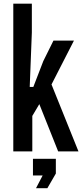

<svg xmlns="http://www.w3.org/2000/svg" viewBox="-20 -820 445 1040"><path d="M52 0V-800H152.5V-643.5L141 -349H160.5L214.5 -489L269.5 -600H380.5L259 -362.5L405 0H295L193 -256L155 -192V0ZM175 199.5 211 130.5H158.5V40H282.5V120L236.5 199.5Z"/></svg>

Font: Big Shoulders Medium
Style: Regular
Weight: 500
Designer: Patric King
Foundry: XO Type Co
Version: Version 2.002